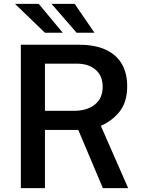

<svg xmlns="http://www.w3.org/2000/svg" viewBox="-20 -971 740 991"><path d="M511 0 384 -300.5H212V0H87.5V-740H388.5Q471 -740 526.5 -714Q582 -688 609.2 -640.2Q636.5 -592.5 636.5 -527.5Q636.5 -446 599 -397.2Q561.5 -348.5 500.5 -321.5L641.5 0ZM360 -399Q430.5 -399 470.2 -431.8Q510 -464.5 510 -523Q510 -579.5 473.5 -611Q437 -642.5 376 -642.5H212V-399ZM467.5 -802H375.5L246 -951H365.5ZM180 -951 304 -802H212L57.5 -951Z"/></svg>

Font: 1883 Sans SemiBold
Style: Regular
Weight: 600
Designer: 1883 Sans project is a fork of Public Sans.
Version: Version 1.009